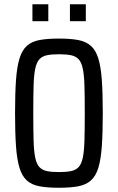

<svg xmlns="http://www.w3.org/2000/svg" viewBox="-20 -878 557 906"><path d="M258 8Q203 8 166 1Q129 -6 106.5 -26.5Q84 -47 72 -86Q60 -125 55.5 -188Q51 -251 51 -344Q51 -437 55.5 -500Q60 -563 72 -602Q84 -641 106.5 -661.5Q129 -682 166 -689Q203 -696 258 -696Q313 -696 349.5 -689Q386 -682 409 -661.5Q432 -641 444 -602Q456 -563 460.5 -500Q465 -437 465 -344Q465 -251 460.5 -188Q456 -125 444 -86Q432 -47 409 -26.5Q386 -6 349.5 1Q313 8 258 8ZM258 -66Q292 -66 314.5 -70.5Q337 -75 350.5 -89Q364 -103 370.5 -133Q377 -163 378.5 -214.5Q380 -266 380 -344Q380 -422 378.5 -473.5Q377 -525 370.5 -555Q364 -585 350.5 -599Q337 -613 314.5 -617.5Q292 -622 258 -622Q224 -622 202 -617.5Q180 -613 166.5 -599Q153 -585 146.5 -555Q140 -525 138.5 -473.5Q137 -422 137 -344Q137 -266 138.5 -214.5Q140 -163 146.5 -133Q153 -103 166.5 -89Q180 -75 202 -70.5Q224 -66 258 -66ZM133 -778V-858H208V-778ZM310 -778V-858H385V-778Z"/></svg>

Font: Saira Condensed Medium
Style: Regular
Weight: 500
Width: 3
Designer: Hector Gatti with collaboration of the Omnibus-Type team
Foundry: Omnibus-Type
Version: Version 1.101